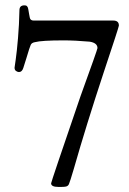

<svg xmlns="http://www.w3.org/2000/svg" viewBox="-20 -490 489 728"><path d="M51.8 -216.8Q46.9 -216.8 41 -220.7Q35.2 -224.6 35.2 -233.4Q35.2 -234.4 39.6 -264.2Q43.9 -293.9 48.3 -345.7Q52.7 -397.5 53.7 -451.2Q53.7 -469.7 72.3 -469.7Q75.2 -469.7 77.6 -469.2Q80.1 -468.8 82 -466.8Q84 -464.8 85 -462.9Q85.9 -460.9 86.9 -456.5Q87.9 -452.1 88.4 -448.2Q88.9 -444.3 90.3 -437Q91.8 -429.7 92.8 -423.8Q94.7 -412.1 107.4 -412.1H409.2Q430.7 -412.1 430.7 -393.6V-392.6Q430.7 -387.7 373 -214.8Q306.6 -13.7 259.8 150.4Q245.1 200.2 241.2 208.5Q237.3 216.8 227.5 217.8Q221.7 218.8 209 218.8H208H202.1Q173.8 218.8 173.8 205.1Q173.8 200.2 285.2 -125Q349.6 -302.7 349.6 -307.6Q349.6 -327.1 320.3 -332Q264.6 -336.9 220.7 -336.9Q137.7 -336.9 112.3 -330.1Q100.6 -328.1 96.7 -320.3Q92.8 -312.5 80.1 -269.5Q73.2 -247.1 68.4 -232.4Q63.5 -216.8 51.8 -216.8Z"/></svg>

Font: Goudy Bookletter 1911
Style: Regular
Weight: 400
Version: Version 2010.07.03